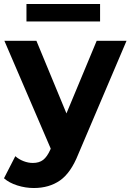

<svg xmlns="http://www.w3.org/2000/svg" viewBox="-30 -743 656 965"><path d="M606 -538 363 33Q326 126 271.5 164Q217 202 140 202Q98 202 57 189Q16 176 -10 153L47 42Q65 58 88.5 67Q112 76 135 76Q167 76 187 60.5Q207 45 223 9L225 4L-8 -538H153L304 -173L456 -538ZM103 -723H473V-635H103Z"/></svg>

Font: Montserrat-Bold
Style: Bold
Weight: 700
Version: Version 7.200